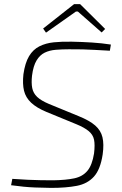

<svg xmlns="http://www.w3.org/2000/svg" viewBox="-20 -904 595 935"><path d="M330 -701Q379 -700 427 -697Q475 -694 520 -687L515 -657Q473 -659 442 -661Q411 -663 382 -663.5Q353 -664 316 -664Q282 -664 251.5 -661.5Q221 -659 197.5 -647.5Q174 -636 158 -609.5Q142 -583 136 -536Q132 -500 137 -475Q142 -450 161 -432Q180 -414 218 -398L364 -338Q416 -317 443.5 -293Q471 -269 479 -235.5Q487 -202 480 -152Q469 -79 437.5 -44Q406 -9 354 1Q302 11 229 11Q201 11 150 9Q99 7 34 -2L40 -33Q83 -30 116 -28.5Q149 -27 179 -26.5Q209 -26 240 -26Q301 -27 341.5 -35.5Q382 -44 405.5 -72Q429 -100 438 -157Q443 -199 438 -223.5Q433 -248 412 -265.5Q391 -283 352 -299L206 -359Q158 -379 131.5 -404Q105 -429 97 -462Q89 -495 94 -542Q102 -598 121.5 -630.5Q141 -663 172 -678.5Q203 -694 242.5 -698Q282 -702 330 -701ZM370 -884 492 -763 475 -746 359 -848H350L204 -745L190 -765L341 -884Z"/></svg>

Font: Exo 2 ExtraLight
Style: Italic
Weight: 250
Italic angle: -8°
Designer: Natanael Gama
Foundry: Natanael Gama
Version: Version 2.010